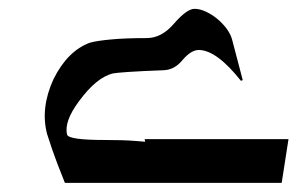

<svg xmlns="http://www.w3.org/2000/svg" viewBox="-20 -253 670 426"><path d="M620.1 55.7 605 152.8H124Q105.5 106.9 96.2 79.8Q86.9 52.7 84.5 44.4Q69.3 -13.2 98.6 -77.1Q129.4 -139.6 179.2 -158.2Q194.8 -162.6 226.6 -165.5Q258.3 -168.5 305.7 -168.5Q338.4 -168.5 365.7 -200.2Q394.5 -233.4 411.6 -233.4Q423.3 -233.4 436.5 -227.3Q449.7 -221.2 461.4 -211.7Q473.1 -202.1 482.2 -190.2Q491.2 -178.2 494.6 -166.5L518.6 -75.2L514.6 -73.7Q460.4 -142.1 420.9 -142.1Q404.3 -142.1 385.7 -120.6Q367.7 -98.1 343.3 -97.2Q290.5 -95.2 263.7 -93.3Q236.8 -91.3 231.9 -90.3Q194.8 -82.5 154.8 -27.8Q121.6 17.1 128.9 45.9Q132.8 57.6 212.9 57.6Q254.4 57.6 278.8 59.6Q303.2 61.5 302.2 61.5L300.8 55.7Z"/></svg>

Font: XB Khoramshahr
Style: Oblique
Weight: 400
Italic angle: 12°
Designer: Behnam
Foundry: Irmug
Version: Version 8.005 2009